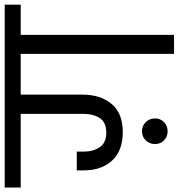

<svg xmlns="http://www.w3.org/2000/svg" viewBox="-18 -790 780 839"><g transform="rotate(-90 372.5 -370.0)"><path d="M772 -740V-670H640V0H557V-670H379V-400Q379 -322 338.5 -273Q298 -224 215 -224Q134 -224 91 -270.5Q48 -317 48 -395V-425H130V-394Q130 -353 149.5 -324.5Q169 -296 212 -296Q258 -296 276.5 -324.5Q295 -353 295 -397V-670H-27V-740ZM275 -83Q275 -60 259 -44Q243 -28 219 -28Q195 -28 179 -44Q163 -60 163 -83Q163 -107 179 -123.5Q195 -140 219 -140Q243 -140 259 -123.5Q275 -107 275 -83Z"/></g></svg>

Font: Fz Poppins
Style: Regular
Weight: 400
Designer: Ninad Kale (Devanagari), Jonny Pinhorn (Latin)
Foundry: Indian Type Foundry
Version: Vit hóa bi Vntype.Com & FontZin.Com